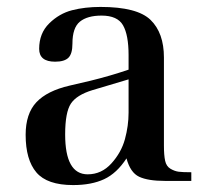

<svg xmlns="http://www.w3.org/2000/svg" viewBox="-20 -522 596 554"><path d="M181 -275 241 -289Q298 -303 351 -321V-363Q351 -421 335 -449Q319 -477 273 -477Q232 -477 210.5 -459.5Q189 -442 189 -396Q189 -367 177.5 -355.5Q166 -344 139 -344Q93 -344 93 -381Q93 -426 122 -454.5Q151 -483 188 -492.5Q225 -502 270 -502Q376 -502 414.5 -464.5Q453 -427 453 -356V-102Q453 -74 456.5 -58Q460 -42 472 -35Q484 -28 495.5 -26.5Q507 -25 532 -25V0H456Q407 0 381.5 -12Q356 -24 345 -65Q317 -22 280.5 -5Q244 12 191 12Q116 12 85 -24.5Q54 -61 54 -133Q54 -194 85 -227Q116 -260 181 -275ZM351 -293 247 -262Q201 -248 184.5 -223Q168 -198 168 -134Q168 -19 233 -19Q273 -19 301.5 -50.5Q330 -82 340.5 -120.5Q351 -159 351 -197Z"/></svg>

Font: Justus
Style: Roman
Weight: 500
Version: Version 001.001